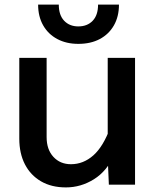

<svg xmlns="http://www.w3.org/2000/svg" viewBox="-20 -804 690 836"><path d="M183 -552V-207Q183 -153 212.5 -121Q242 -89 289 -89Q343 -89 386.5 -127.5Q430 -166 461 -251L479 -132Q446 -59 389 -23.5Q332 12 267 12Q204 12 158.5 -14.5Q113 -41 88.5 -88.5Q64 -136 64 -200V-552ZM568 -552V0H454L449 -116V-552ZM321 -613Q269 -613 229.5 -634Q190 -655 168 -693.5Q146 -732 146 -784H236Q236 -738 259.5 -713.5Q283 -689 321 -689Q360 -689 383.5 -713.5Q407 -738 407 -784H498Q498 -732 476 -693.5Q454 -655 414.5 -634Q375 -613 321 -613Z"/></svg>

Font: Azeret Mono Medium
Style: Regular
Weight: 500
Designer: Martin Vácha
Foundry: Displaay
Version: Version 1.002